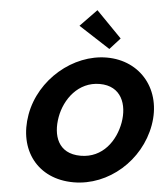

<svg xmlns="http://www.w3.org/2000/svg" viewBox="-71 -1214 1112 1291"><g transform="rotate(5 485.5 -568.5)"><path d="M336.3 -413C358 -536 447.7 -659 592.7 -659C738.7 -659 783 -536 761.3 -413C739.6 -290 655.9 -167 505.9 -167C351.9 -167 314.6 -290 336.3 -413ZM133.3 -413C90.8 -172 229.9 15 473.9 15C710.9 15 921.8 -172 964.3 -413C1006.8 -654 853.6 -840 624.6 -840C397.6 -840 175.8 -654 133.3 -413ZM533.6 -1152 422.4 -1037 636 -899 705.6 -976Z"/></g></svg>

Font: Hussar Wysoki
Style: Obl
Weight: 700
Foundry: Cannot Into Space Fonts
Version: Version 0.92